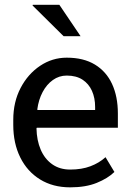

<svg xmlns="http://www.w3.org/2000/svg" viewBox="-20 -782 557 812"><path d="M276.9 10.3Q203.6 10.3 149.4 -23.2Q95.2 -56.6 65.7 -116.2Q36.1 -175.8 36.1 -253.9V-275.4Q36.1 -350.6 67.1 -409.9Q98.1 -469.2 149.7 -503.7Q201.2 -538.1 262.2 -538.1Q333.5 -538.1 381.6 -508.8Q429.7 -479.5 454.1 -426.5Q478.5 -373.5 478.5 -301.8V-241.7H135.7L134.3 -239.3Q135.3 -188.5 152.1 -149.2Q168.9 -109.9 200.7 -87.4Q232.4 -64.9 276.9 -64.9Q325.7 -64.9 362.5 -78.9Q399.4 -92.8 426.3 -117.2L463.9 -54.7Q435.5 -27.3 388.9 -8.5Q342.3 10.3 276.9 10.3ZM138.7 -316.9H382.3V-329.6Q382.3 -367.7 368.9 -397.7Q355.5 -427.7 328.9 -445.1Q302.2 -462.4 262.2 -462.4Q230 -462.4 203.6 -443.6Q177.2 -424.8 160.2 -392.6Q143.1 -360.4 137.7 -319.3ZM320.8 -628.9H316.4H249L117.7 -758.8L118.7 -761.7H231Z"/></svg>

Font: Roboto Slab LO
Style: Regular
Weight: 400
Designer: Google
Version: Version 2.000